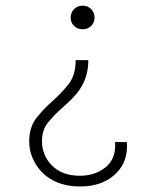

<svg xmlns="http://www.w3.org/2000/svg" viewBox="-20 -594 560 690"><path d="M319.8 -530.8C319.8 -554.7 302.2 -573.7 276.9 -573.7C252 -573.7 233.9 -554.7 233.9 -530.8C233.9 -506.8 252 -488.8 276.9 -488.8C302.2 -488.8 319.8 -506.8 319.8 -530.8ZM252 -377.9C252 -341.3 243.2 -312.5 225.6 -290.5C208 -268.6 188.5 -248.5 167.5 -229.5C146.5 -211.4 127.9 -191.4 110.8 -169.9C93.8 -148.4 85 -120.1 85 -85.4C85 -58.6 91.8 -33.2 106 -8.3C133.3 41 188 76.2 267.6 76.2C317.9 76.2 358.4 63 389.6 36.1C420.9 9.3 436.5 -25.9 436.5 -69.8C436.5 -74.2 436.5 -79.1 436 -83.5H393.6C394 -79.6 394 -75.2 394 -71.8C394 -37.1 381.8 -10.3 357.4 8.8C332.5 27.8 302.7 37.6 267.1 37.6C224.6 37.6 191.4 25.4 167.5 1.5C143.1 -22.9 130.9 -52.2 130.9 -86.9C130.9 -113.8 138.2 -136.7 153.3 -154.8C168.5 -172.9 185.1 -189.9 204.1 -207C249.5 -246.6 297.4 -290.5 297.4 -377.9Z"/></svg>

Font: Estedad ExtraLight
Style: Regular
Weight: 200
Designer: Amin Abedi
Version: Version 7.3